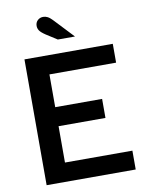

<svg xmlns="http://www.w3.org/2000/svg" viewBox="-94 -937 769 1004"><g transform="rotate(-10 290.0 -435.0)"><path d="M71 0V-668H540V-568H186V-394H435V-293H186V-100H544V0ZM261 -740 203 -777Q179 -793 171.5 -804.5Q164 -816 164 -829Q164 -847 176 -858.5Q188 -870 206 -870Q218 -870 229.5 -864Q241 -858 256 -842L352 -740Z"/></g></svg>

Font: Atkinson Hyperlegible Next Medium
Style: Regular
Weight: 500
Designer: Elliott Scott, Megan Eiswerth, Linus Boman, Theodore Petrosky, Letters from Sweden
Foundry: Applied Design Works, Letters from Sweden
Version: Version 2.001